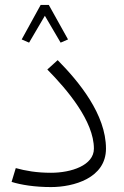

<svg xmlns="http://www.w3.org/2000/svg" viewBox="-20 -746 503 779"><path d="M98 -573 162 -682 226 -573 256 -586 178 -726H145L68 -586ZM187 13C278 13 410 -23 410 -143C410 -282 300 -415 214 -502L172 -464C253 -382 361 -254 361 -143C361 -75 269 -45 187 -45C128 -45 84 -53 44 -64L27 -8C65 4 121 13 187 13Z"/></svg>

Font: FiraGO Light
Style: Regular
Weight: 300
Designer: bBox Type
Foundry: bBox Type GmbH
Version: Version 1.001;PS 001.001;hotconv 1.0.88;makeotf.lib2.5.64775